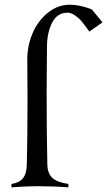

<svg xmlns="http://www.w3.org/2000/svg" viewBox="-20 -804 460 824"><path d="M181.6 -604.5 180.2 -415Q180.2 -227.1 183.1 -100.1Q183.6 -60.1 204.3 -40.8Q225.1 -21.5 273.4 -14.6V0Q210 -4.9 139.2 -4.9Q92.8 -4.9 29.3 0V-14.6Q63 -19.5 78.9 -39.6Q94.7 -59.6 95.2 -100.1Q98.1 -227.1 98.1 -389.6Q98.1 -392.6 97.7 -437.3Q97.2 -481.9 97.2 -549.8Q97.2 -606.9 119.4 -660.2Q141.6 -713.4 184.3 -748.5Q227.1 -783.7 279.8 -783.7Q323.2 -783.7 374 -763.7L419.9 -708L363.3 -668.5Q362.3 -669.9 349.1 -688Q335.9 -706.1 326.7 -716.8Q317.4 -727.5 301 -738.5Q284.7 -749.5 269.5 -749.5Q225.6 -749.5 203.9 -707Q182.1 -664.6 181.6 -604.5Z"/></svg>

Font: Flanker
Style: Regular
Weight: 400
Designer: Flanker
Foundry: Flanker
Version: Version 2.027